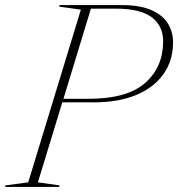

<svg xmlns="http://www.w3.org/2000/svg" viewBox="-63 -735 700 755"><path d="M86 -18 171.5 -6 169.5 0H-43L-41.5 -6L48 -18L255 -697L169.5 -709L171.5 -715H415.5Q488 -715 532.5 -695.2Q577 -675.5 597.2 -642.5Q617.5 -609.5 617.5 -569Q617.5 -496.5 579.5 -443.2Q541.5 -390 471.8 -361.2Q402 -332.5 306 -332.5H182ZM284.5 -346.5Q437.5 -346.5 508 -409Q578.5 -471.5 578.5 -572.5Q578.5 -633.5 533.5 -667.2Q488.5 -701 392.5 -701H294.5L186.5 -346.5Z"/></svg>

Font: Newsreader Display ExtraLight
Style: Italic
Weight: 275
Italic angle: -17°
Designer: Hugues Gentile
Foundry: Production Type
Version: Version 1.002